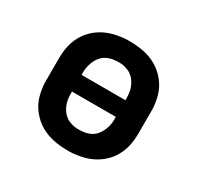

<svg xmlns="http://www.w3.org/2000/svg" viewBox="-121 -669 842 819"><g transform="rotate(30 300.0 -260.0)"><path d="M300 8Q283 8 266 6.5Q249 5 232 1.5Q215 -2 199 -8Q183 -14 168 -22.5Q153 -31 140 -42.5Q127 -54 116 -67.5Q105 -81 97 -96Q89 -111 84 -127.5Q79 -144 76 -164Q73 -184 73 -195V-310Q73 -327 74.5 -344Q76 -361 80 -378Q84 -395 91 -411Q98 -427 107.5 -441Q117 -455 129 -467Q141 -479 155.5 -489Q170 -499 185.5 -506Q201 -513 217.5 -517.5Q234 -522 254 -525Q274 -528 285 -528H300Q317 -528 334 -526.5Q351 -525 368 -521.5Q385 -518 401 -512Q417 -506 432 -497.5Q447 -489 460 -477.5Q473 -466 484 -452.5Q495 -439 503 -424Q511 -409 516 -392.5Q521 -376 524 -356Q527 -336 527 -325V-210Q527 -193 525.5 -176Q524 -159 520 -142Q516 -125 509 -109Q502 -93 492.5 -79Q483 -65 471 -53Q459 -41 444.5 -31Q430 -21 414.5 -14Q399 -7 382.5 -2.5Q366 2 346 5Q326 8 315 8ZM192 -301H408V-310Q408 -324 406 -338Q404 -352 398.5 -365.5Q393 -379 384.5 -390.5Q376 -402 364.5 -410Q353 -418 337 -422.5Q321 -427 312 -427H300Q286 -427 272 -424.5Q258 -422 245 -415.5Q232 -409 222.5 -398.5Q213 -388 206.5 -375.5Q200 -363 196 -347Q192 -331 192 -322ZM289 -93H300Q314 -93 328 -95.5Q342 -98 355 -104.5Q368 -111 377.5 -121.5Q387 -132 393.5 -144.5Q400 -157 404 -173Q408 -189 408 -199V-219H192V-210Q192 -196 194 -182Q196 -168 201.5 -154.5Q207 -141 215.5 -129.5Q224 -118 235.5 -110Q247 -102 263 -97.5Q279 -93 289 -93Z"/></g></svg>

Font: R Plex Mono
Style: Bold
Weight: 700
Monospace: yes
Designer: Belleve Invis
Foundry: Belleve Invis
Version: Version 31.8.0